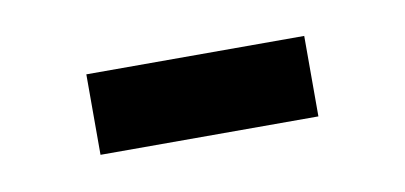

<svg xmlns="http://www.w3.org/2000/svg" viewBox="-27 -122 363 172"><g transform="rotate(-10 154.5 -36.5)"><path d="M55.2 0V-73.2H253.4V0Z"/></g></svg>

Font: Vazir Light UI
Style: Light-UI
Weight: 300
Designer: Saber Rastikerdar
Foundry: Saber Rastikerdar
Version: Version 30.0.0